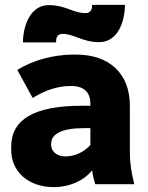

<svg xmlns="http://www.w3.org/2000/svg" viewBox="-20 -756 607 788"><path d="M267 -717C243 -726 215 -735 180 -735C112 -735 76 -665 74 -582H210C210 -599 213 -617 238 -617C258 -617 280 -609 301 -601C325 -592 352 -583 387 -583C456 -583 491 -652 493 -736H358C358 -719 354 -702 330 -702C310 -702 288 -709 267 -717ZM201 12C265 12 324 -14 358 -57C361 -36 366 -16 371 0H531C520 -45 513 -84 513 -130V-322C513 -455 428 -532 292 -532H281C199 -532 113 -508 51 -469L114 -354C171 -389 222 -403 269 -403H273C326 -403 351 -375 351 -331V-322H316C119 -322 26 -265 26 -154V-141C26 -49 99 12 201 12ZM249 -114C214 -114 190 -134 190 -161V-166C190 -207 235 -230 323 -230H351V-161C323 -130 285 -114 249 -114Z"/></svg>

Font: Fixel Text ExtraBold
Style: Regular
Weight: 800
Width: 4
Designer: AlfaBravo + MacPaw
Foundry: Kyrylo Tkachov, Marchela Mozhyna, Serhii Makarenko, Maria Weinstein, Zakhar Kryvoshyya
Version: Version 1.211